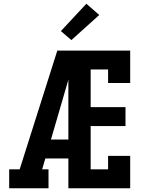

<svg xmlns="http://www.w3.org/2000/svg" viewBox="-20 -1005 790 1025"><path d="M29 0V-101H85L286 -735H388Q372 -673 354.5 -612Q337 -551 319 -490L252 -260H345V-159H222L205 -101H239V0ZM345 0V-735H675V-562H557V-634H464V-433H650V-332H464V-101H557V-173H675V0ZM361 -791 305 -839 441 -985 510 -925Z"/></svg>

Font: Iosevka Etoile
Style: Bold
Weight: 700
Designer: Belleve Invis
Foundry: Belleve Invis
Version: Version 28.1.0; ttfautohint (v1.8.4)